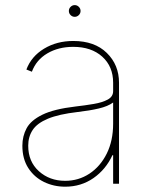

<svg xmlns="http://www.w3.org/2000/svg" viewBox="-20 -713 581 745"><path d="M233 11.4Q188.2 11.4 150.4 -7.1Q112.6 -25.6 89.7 -61.1Q66.8 -96.6 66.8 -147.7Q66.8 -184.7 83.3 -215.4Q99.8 -246.1 144.4 -267.9Q188.9 -289.8 272.7 -299.7Q310.4 -304 343.8 -309.7Q377.1 -315.3 398.1 -326.7Q419 -338.1 419 -359.4V-392Q419 -454.9 376.8 -493.1Q334.5 -531.2 264.2 -531.2Q206.7 -531.2 163.7 -505.9Q120.7 -480.5 103.7 -434.7L82.4 -443.2Q101.6 -494.3 150.9 -524.1Q200.3 -554 264.2 -554Q347.3 -554 394.5 -507.6Q441.8 -461.3 441.8 -392V0H419V-110.8H416.2Q390.6 -55.4 342.7 -22Q294.7 11.4 233 11.4ZM233 -11.4Q284.8 -11.4 327.1 -39.2Q369.3 -67.1 394.2 -117Q419 -166.9 419 -233V-315.3Q398.8 -300.4 363.5 -292.1Q328.1 -283.7 281.2 -278.4Q208.1 -269.9 166.2 -252.5Q124.3 -235.1 106.9 -208.8Q89.5 -182.5 89.5 -147.7Q89.5 -85.9 130.9 -48.7Q172.2 -11.4 233 -11.4ZM269.9 -647.7Q260.7 -647.7 253.9 -654.5Q247.2 -661.2 247.2 -670.5Q247.2 -679.7 253.9 -686.4Q260.7 -693.2 269.9 -693.2Q279.1 -693.2 285.9 -686.4Q292.6 -679.7 292.6 -670.5Q292.6 -661.2 285.9 -654.5Q279.1 -647.7 269.9 -647.7Z"/></svg>

Font: Inter UI Thin
Style: Regular
Weight: 100
Designer: Rasmus Andersson
Foundry: rsms
Version: 3.2;8d6f07862